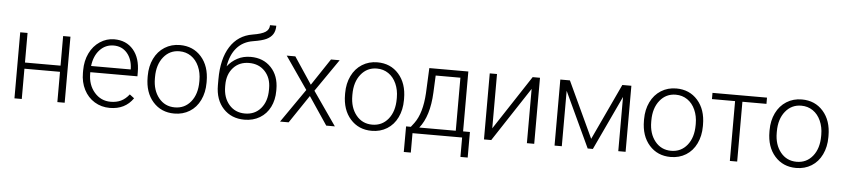

<svg xmlns="http://www.w3.org/2000/svg" viewBox="-49 -1066 6711 1530"><g transform="rotate(5 3306.5 -301.0)"><path d="M481.9 0H423.3V-242.2H138.7V0H80.1V-528.3H138.7V-291.5H423.3V-528.3H481.9Z M842.8 9.8Q775.4 9.8 720.9 -23.4Q666.5 -56.6 636.2 -116Q606 -175.3 606 -249V-270Q606 -346.2 635.5 -407.2Q665 -468.3 717.8 -503.2Q770.5 -538.1 832 -538.1Q928.2 -538.1 984.6 -472.4Q1041 -406.7 1041 -293V-260.3H664.1V-249Q664.1 -159.2 715.6 -99.4Q767.1 -39.6 845.2 -39.6Q892.1 -39.6 928 -56.6Q963.9 -73.7 993.2 -111.3L1029.8 -83.5Q965.3 9.8 842.8 9.8ZM832 -488.3Q766.1 -488.3 720.9 -439.9Q675.8 -391.6 666 -310.1H982.9V-316.4Q980.5 -392.6 939.5 -440.4Q898.4 -488.3 832 -488.3Z M1122.6 -272Q1122.6 -348.1 1152.1 -409.2Q1181.6 -470.2 1235.6 -504.2Q1289.6 -538.1 1357.9 -538.1Q1463.4 -538.1 1528.8 -464.1Q1594.2 -390.1 1594.2 -268.1V-255.9Q1594.2 -179.2 1564.7 -117.9Q1535.2 -56.6 1481.4 -23.4Q1427.7 9.8 1358.9 9.8Q1253.9 9.8 1188.2 -64.2Q1122.6 -138.2 1122.6 -260.3ZM1181.2 -255.9Q1181.2 -161.1 1230.2 -100.3Q1279.3 -39.6 1358.9 -39.6Q1438 -39.6 1487.1 -100.3Q1536.1 -161.1 1536.1 -260.7V-272Q1536.1 -332.5 1513.7 -382.8Q1491.2 -433.1 1450.7 -460.7Q1410.2 -488.3 1357.9 -488.3Q1279.8 -488.3 1230.5 -427Q1181.2 -365.7 1181.2 -266.6Z M1927.7 -493.2Q2028.3 -493.2 2090.8 -427.5Q2153.3 -361.8 2153.3 -253.4V-240.7Q2153.3 -168.9 2124.8 -111.6Q2096.2 -54.2 2042.7 -22.2Q1989.3 9.8 1919.9 9.8Q1815.4 9.8 1750.7 -59.8Q1686 -129.4 1686 -245.6V-292.5Q1686 -456.5 1748.5 -554.7Q1811 -652.8 1926.3 -671.9Q1999 -683.6 2028.6 -703.6Q2058.1 -723.6 2058.1 -758.3H2108.4Q2108.4 -717.3 2091.3 -690.4Q2074.2 -663.6 2040 -647.2Q2005.9 -630.9 1935.5 -619.6Q1855 -606.9 1805.9 -551Q1756.8 -495.1 1742.2 -401.4Q1773.4 -442.4 1820.6 -467.8Q1867.7 -493.2 1927.7 -493.2ZM1744.6 -252.9V-240.7Q1744.6 -151.4 1793 -95.5Q1841.3 -39.6 1919.9 -39.6Q1999 -39.6 2046.9 -95.9Q2094.7 -152.3 2094.7 -244.1V-256.8Q2094.7 -339.4 2046.1 -391.6Q1997.6 -443.8 1918.9 -443.8Q1840.3 -443.8 1792.5 -390.9Q1744.6 -337.9 1744.6 -252.9Z M2423.3 -314 2565.9 -528.3H2635.3L2456.1 -269L2643.1 0H2574.2L2423.8 -223.6L2273.4 0H2204.6L2391.1 -269L2211.9 -528.3H2280.8Z M2701.7 -272Q2701.7 -348.1 2731.2 -409.2Q2760.7 -470.2 2814.7 -504.2Q2868.7 -538.1 2937 -538.1Q3042.5 -538.1 3107.9 -464.1Q3173.3 -390.1 3173.3 -268.1V-255.9Q3173.3 -179.2 3143.8 -117.9Q3114.3 -56.6 3060.5 -23.4Q3006.8 9.8 2938 9.8Q2833 9.8 2767.3 -64.2Q2701.7 -138.2 2701.7 -260.3ZM2760.3 -255.9Q2760.3 -161.1 2809.3 -100.3Q2858.4 -39.6 2938 -39.6Q3017.1 -39.6 3066.2 -100.3Q3115.2 -161.1 3115.2 -260.7V-272Q3115.2 -332.5 3092.8 -382.8Q3070.3 -433.1 3029.8 -460.7Q2989.3 -488.3 2937 -488.3Q2858.9 -488.3 2809.6 -427Q2760.3 -365.7 2760.3 -266.6Z M3246.6 -49.3 3272.5 -83Q3334 -166.5 3343.3 -327.1L3352.5 -528.3H3664.6V-49.3H3719.2V155.3H3661.1V0H3264.2V155.3H3208L3208.5 -49.3ZM3314 -49.3H3606V-473.6H3408.2L3401.9 -336.4Q3393.1 -147.5 3314 -49.3Z M4179.2 -528.3H4237.8V0H4179.2V-434.1L3894 0H3835.9V-528.3H3894V-93.8Z M4686.5 -79.1 4896.5 -528.3H4968.8V0H4910.2V-433.6L4707 0H4665.5L4458.5 -443.4V0H4400.4V-528.3H4477.1Z M5092.8 -272Q5092.8 -348.1 5122.3 -409.2Q5151.9 -470.2 5205.8 -504.2Q5259.8 -538.1 5328.1 -538.1Q5433.6 -538.1 5499 -464.1Q5564.5 -390.1 5564.5 -268.1V-255.9Q5564.5 -179.2 5534.9 -117.9Q5505.4 -56.6 5451.7 -23.4Q5397.9 9.8 5329.1 9.8Q5224.1 9.8 5158.4 -64.2Q5092.8 -138.2 5092.8 -260.3ZM5151.4 -255.9Q5151.4 -161.1 5200.4 -100.3Q5249.5 -39.6 5329.1 -39.6Q5408.2 -39.6 5457.3 -100.3Q5506.3 -161.1 5506.3 -260.7V-272Q5506.3 -332.5 5483.9 -382.8Q5461.4 -433.1 5420.9 -460.7Q5380.4 -488.3 5328.1 -488.3Q5250 -488.3 5200.7 -427Q5151.4 -365.7 5151.4 -266.6Z M6053.7 -478.5H5861.3V0H5802.7V-478.5H5617.7V-528.3H6053.7Z M6096.7 -272Q6096.7 -348.1 6126.2 -409.2Q6155.8 -470.2 6209.7 -504.2Q6263.7 -538.1 6332 -538.1Q6437.5 -538.1 6502.9 -464.1Q6568.4 -390.1 6568.4 -268.1V-255.9Q6568.4 -179.2 6538.8 -117.9Q6509.3 -56.6 6455.6 -23.4Q6401.9 9.8 6333 9.8Q6228 9.8 6162.4 -64.2Q6096.7 -138.2 6096.7 -260.3ZM6155.3 -255.9Q6155.3 -161.1 6204.3 -100.3Q6253.4 -39.6 6333 -39.6Q6412.1 -39.6 6461.2 -100.3Q6510.3 -161.1 6510.3 -260.7V-272Q6510.3 -332.5 6487.8 -382.8Q6465.3 -433.1 6424.8 -460.7Q6384.3 -488.3 6332 -488.3Q6253.9 -488.3 6204.6 -427Q6155.3 -365.7 6155.3 -266.6Z"/></g></svg>

Font: SteelSelectRoboto
Style: Regular
Weight: 300
Designer: Google
Version: Version 2.137; 2017